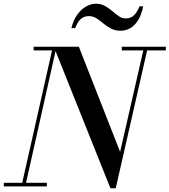

<svg xmlns="http://www.w3.org/2000/svg" viewBox="-56 -1001 910 1031"><path d="M537 10 233 -750H367.5L589 -185.5L718 -750H738.5L565.5 10ZM-35.5 0V-19.5H195.5V0ZM59 0 223.5 -730.5H124.5V-750H247.5L79.5 0ZM598 -730.5V-750H834.5V-730.5ZM592 -836Q561.5 -836 539.2 -848Q517 -860 498.5 -875.5Q480 -891 461.8 -902.8Q443.5 -914.5 422 -914.5Q395 -914.5 378.2 -899.5Q361.5 -884.5 347.5 -850H327.5Q337.5 -892.5 358.5 -921.8Q379.5 -951 406 -966Q432.5 -981 459 -981Q486.5 -981 507.8 -969Q529 -957 547 -941.5Q565 -926 582.2 -914Q599.5 -902 618.5 -902Q645 -902 662.2 -917.8Q679.5 -933.5 693 -967H713Q703 -919.5 684.5 -890.8Q666 -862 642.2 -849Q618.5 -836 592 -836Z"/></svg>

Font: Bodoni Moda 11pt Medium
Style: Italic
Weight: 500
Italic angle: -13°
Designer: Owen Earl
Foundry: indestructible type
Version: Version 2.004